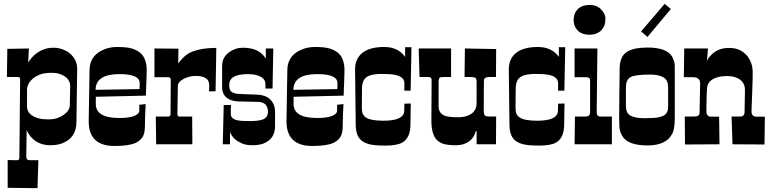

<svg xmlns="http://www.w3.org/2000/svg" viewBox="-20 -753 4026 1002"><path d="M85 -338.9Q85 -351.1 75.2 -351.1H16.1L18.1 -498L130.9 -500L127 -426.8Q164.1 -485.4 225.6 -500.5Q239.3 -503.9 262.2 -503.9Q285.2 -503.9 309.1 -494.6Q333 -485.4 349.6 -469.7Q382.8 -438.5 382.8 -394L378.9 -117.2Q378.9 -32.2 302.7 -4.4Q277.3 4.9 242.2 4.9Q182.1 4.9 145 -34.7Q128.4 -51.8 119.1 -74.2Q118.7 -38.1 118.2 -8.3L117.2 56.2V64.9Q117.2 83 133.8 83H180.2L175.8 229L20 227.1V82Q32.2 82.5 41.3 82.8Q50.3 83 58.6 83H68.8Q81.1 83 81.1 71.8ZM344.2 -204.1 346.2 -303.2Q346.2 -334 319.3 -353.5Q292 -373 251.2 -373Q210.4 -373 186.5 -363.3Q162.6 -353.5 147.9 -339.8Q121.1 -314 121.1 -284.2V-196.8Q121.1 -152.8 180.7 -135.7Q202.1 -129.9 230.5 -129.9Q258.8 -129.9 278.8 -136.7Q298.8 -143.6 313.5 -154.3Q344.2 -176.8 344.2 -204.1Z M442.9 -120.1 447.3 -384.8Q447.3 -450.2 498 -481.9Q539.6 -507.8 591.1 -507.8Q642.6 -507.8 668.2 -499.8Q693.8 -491.7 709.5 -479Q725.1 -466.3 732.7 -450.4Q740.2 -434.6 742.9 -419.2Q745.6 -403.8 745.4 -390.4Q745.1 -377 745.1 -361.3Q745.1 -345.7 741.2 -253.9Q741.2 -253.9 480 -248V-210Q480 -137.2 603 -137.2Q654.3 -137.2 680.7 -147.9Q707 -158.7 707 -175.8V-206.1L740.2 -210Q736.3 -137.7 736.3 -96.2Q736.3 -54.7 722.4 -35.4Q708.5 -16.1 685.5 -6.3Q650.4 8.8 577.1 8.8Q442.9 8.8 442.9 -120.1ZM708.5 -292.5 709 -318.8Q709 -366.2 604 -366.2Q479 -366.2 479 -284.2L708 -288.1Q708 -289.1 708.5 -292.5Z M871.1 -337.9Q871.1 -350.1 856 -350.1H786.1V-500L911.1 -499L910.2 -421.9Q941.4 -463.4 969.2 -477.1Q1022 -502.9 1108.9 -502.9Q1108.9 -501.5 1108.6 -491.2Q1108.4 -481 1108.2 -464.8Q1107.9 -448.7 1107.7 -428.5Q1107.4 -408.2 1106.7 -373.3Q1106 -338.4 1105 -276.9L1070.8 -275.9Q1070.8 -281.2 1071.3 -286.6L1071.8 -304.2Q1071.8 -326.7 1063 -336.9Q1044.4 -356.9 1004.9 -356.9Q963.9 -356.9 934.1 -338.9Q908.2 -323.2 908.2 -306.2L905.8 -158.2Q905.8 -145 915 -145H982.9L983.9 0H794.9L793 -145H857.9Q870.1 -145 870.1 -158.2V-174.3L871.1 -322.8Z M1273.4 -366.2Q1176.3 -366.2 1176.3 -311Q1176.3 -285.2 1184.6 -277.3Q1197.8 -265.1 1219.2 -263.4Q1240.7 -261.7 1264.6 -261.2Q1288.6 -260.7 1318.1 -259.3Q1347.7 -257.8 1364.5 -250.7Q1381.3 -243.7 1392.6 -231.4Q1415.5 -207.5 1415.5 -168.9V-95.2Q1415.5 -25.9 1352.1 -2.9Q1329.6 4.9 1296.4 4.9Q1263.2 4.9 1241 -5.1Q1218.8 -15.1 1205.6 -27.3Q1188.5 -43 1180.2 -64V0H1142.6L1147.5 -205.1H1185.5Q1185.1 -198.2 1184.8 -190.9Q1184.6 -183.6 1184.6 -174.8V-157.2Q1184.6 -124.5 1246.1 -122.1Q1263.7 -121.1 1283.9 -121.1Q1304.2 -121.1 1322 -123Q1339.8 -125 1352.5 -129.9Q1378.4 -141.1 1378.4 -168.9Q1378.4 -218.3 1329.6 -221.2Q1308.1 -222.2 1281.5 -222.4Q1254.9 -222.7 1227.5 -223.6Q1200.2 -224.6 1184.3 -231Q1168.5 -237.3 1158.2 -247.1Q1139.2 -266.1 1139.2 -295.9V-408.2Q1139.2 -453.1 1174.3 -479.5Q1207.5 -503.9 1247.6 -503.9Q1333.5 -503.9 1367.2 -446.8V-500H1406.2L1402.3 -291H1365.2V-314.9Q1365.2 -348.1 1317.4 -361.3Q1299.8 -366.2 1273.4 -366.2Z M1475.1 -120.1 1479.5 -384.8Q1479.5 -450.2 1530.3 -481.9Q1571.8 -507.8 1623.3 -507.8Q1674.8 -507.8 1700.4 -499.8Q1726.1 -491.7 1741.7 -479Q1757.3 -466.3 1764.9 -450.4Q1772.5 -434.6 1775.1 -419.2Q1777.8 -403.8 1777.6 -390.4Q1777.3 -377 1777.3 -361.3Q1777.3 -345.7 1773.4 -253.9Q1773.4 -253.9 1512.2 -248V-210Q1512.2 -137.2 1635.3 -137.2Q1686.5 -137.2 1712.9 -147.9Q1739.3 -158.7 1739.3 -175.8V-206.1L1772.5 -210Q1768.6 -137.7 1768.6 -96.2Q1768.6 -54.7 1754.6 -35.4Q1740.7 -16.1 1717.8 -6.3Q1682.6 8.8 1609.4 8.8Q1475.1 8.8 1475.1 -120.1ZM1740.7 -292.5 1741.2 -318.8Q1741.2 -366.2 1636.2 -366.2Q1511.2 -366.2 1511.2 -284.2L1740.2 -288.1Q1740.2 -289.1 1740.7 -292.5Z M1836.4 -105 1833 -390.1Q1833 -449.7 1875.5 -480.5Q1914.1 -507.8 1985.6 -507.8Q2057.1 -507.8 2094.2 -456.1V-506.8H2127.4L2123 -279.8H2090.3V-318.8Q2090.3 -362.3 2009.3 -366.2Q1989.7 -367.2 1968.5 -367.2Q1947.3 -367.2 1927 -363.5Q1906.7 -359.9 1894 -351.1Q1869.1 -334 1869.1 -290L1868.7 -244.1L1868.2 -188Q1868.2 -153.3 1890.1 -139.6Q1915 -123 1981.4 -123Q2086.4 -123 2089.4 -172.9L2090.3 -211.9L2124 -212.9Q2123.5 -194.8 2123 -177.7Q2122.1 -144.5 2122.1 -105.7Q2122.1 -66.9 2110.8 -43.7Q2099.6 -20.5 2080.1 -9.3Q2052.2 6.8 1992.2 6.8Q1932.1 6.8 1904.8 -1Q1877.4 -8.8 1862.3 -23.4Q1836.4 -47.9 1836.4 -105Z M2232.4 -336.9Q2232.4 -351.1 2216.3 -351.1H2169.4L2165 -500H2334V-351.1H2296.4Q2278.8 -351.1 2274.9 -347.7Q2269 -343.3 2269 -327.1V-198.2Q2269 -149.9 2324.7 -143.6Q2342.8 -141.1 2370.6 -141.1Q2398.4 -141.1 2418.2 -148.4Q2438 -155.8 2449.2 -167Q2467.3 -185.1 2467.3 -213.9V-329.1Q2467.3 -344.7 2458.5 -347.9Q2449.7 -351.1 2436 -351.1H2417Q2405.3 -351.1 2404.3 -352.1L2406.2 -500L2569.3 -497.1L2568.4 -351.1H2534.2Q2505.4 -351.1 2505.4 -332V-320.3L2504.9 -272.9V-244.1Q2504.4 -210 2504.4 -183.3Q2504.4 -156.7 2509.8 -150.9Q2515.1 -145 2533.2 -145H2569.3L2568.4 0H2467.3V-67.9H2462.4Q2455.6 -35.6 2428.5 -15.4Q2401.4 4.9 2359.9 4.9Q2318.4 4.9 2295.9 -1.7Q2273.4 -8.3 2259.3 -23.4Q2231.4 -52.2 2231.4 -122.1V-145L2232.4 -317.4Z M2638.7 -105 2635.3 -390.1Q2635.3 -449.7 2677.7 -480.5Q2716.3 -507.8 2787.8 -507.8Q2859.4 -507.8 2896.5 -456.1V-506.8H2929.7L2925.3 -279.8H2892.6V-318.8Q2892.6 -362.3 2811.5 -366.2Q2792 -367.2 2770.8 -367.2Q2749.5 -367.2 2729.2 -363.5Q2709 -359.9 2696.3 -351.1Q2671.4 -334 2671.4 -290L2670.9 -244.1L2670.4 -188Q2670.4 -153.3 2692.4 -139.6Q2717.3 -123 2783.7 -123Q2888.7 -123 2891.6 -172.9L2892.6 -211.9L2926.3 -212.9Q2925.8 -194.8 2925.3 -177.7Q2924.3 -144.5 2924.3 -105.7Q2924.3 -66.9 2913.1 -43.7Q2901.9 -20.5 2882.3 -9.3Q2854.5 6.8 2794.4 6.8Q2734.4 6.8 2707 -1Q2679.7 -8.8 2664.6 -23.4Q2638.7 -47.9 2638.7 -105Z M3036.6 -145Q3059.6 -145 3059.6 -167V-333Q3059.6 -342.8 3054.2 -346.4Q3048.8 -350.1 3034.7 -350.1H2978.5V-500H3097.7Q3094.2 -194.3 3094.2 -180.7V-162.1Q3094.2 -156.7 3098.6 -150.9Q3103 -145 3110.4 -145H3173.3V0H2978.5L2980.5 -145ZM2973.6 -648.4Q2973.6 -660.6 2977.1 -674.1Q2980.5 -687.5 2989.7 -699.2Q3011.7 -727.1 3057.6 -727.1Q3097.2 -727.1 3119.6 -701.2Q3139.6 -678.2 3139.6 -657.7Q3139.6 -637.2 3135.3 -623.5Q3130.9 -609.9 3121.1 -598.6Q3098.6 -571.8 3056.6 -571.8Q3014.6 -571.8 2992.2 -596.7Q2973.6 -617.7 2973.6 -648.4Z M3211.4 -168.9 3212.4 -277.3Q3212.9 -318.8 3213.4 -349.4Q3213.9 -379.9 3213.9 -396.7Q3213.9 -413.6 3217.3 -429.4Q3220.7 -445.3 3228.8 -459Q3236.8 -472.7 3252.9 -482.9Q3287.6 -504.9 3358.9 -504.9Q3460.9 -504.9 3487.8 -457Q3501.5 -432.6 3501.5 -407.7V-140.1Q3501.5 -81.1 3489.5 -57.9Q3477.5 -34.7 3461.9 -22.5Q3425.8 5.9 3358.9 5.9Q3258.3 5.9 3229 -41Q3212.9 -66.9 3212.2 -94.7Q3211.4 -122.6 3211.4 -137.7ZM3246.6 -297.9V-199.2Q3246.6 -163.6 3269 -150.4Q3293.5 -136.2 3342.8 -136.2Q3392.1 -136.2 3413.1 -140.1Q3434.1 -144 3446.3 -151.4Q3466.8 -164.1 3466.8 -194.8V-297.9Q3466.8 -332.5 3444.8 -347.7Q3420.9 -363.8 3372.6 -363.8Q3292 -363.8 3269.3 -349.9Q3246.6 -335.9 3246.6 -297.9ZM3481 -706.1 3358.9 -560.1 3325.7 -588.9 3448.7 -732.9Z M3633.8 -317.9Q3633.8 -350.1 3595.7 -350.1H3548.8L3550.8 -500H3674.8L3668.9 -428.2Q3668.9 -441.4 3684.8 -459Q3700.7 -476.6 3713.4 -484.4Q3743.7 -502.9 3782.7 -502.9Q3821.8 -502.9 3845.5 -489.3Q3869.1 -475.6 3882.8 -457Q3906.2 -424.8 3907.7 -386.2Q3908.7 -365.7 3907.5 -329.6Q3906.2 -293.5 3905.5 -270Q3904.8 -246.6 3903.8 -226.1Q3901.9 -185.1 3901.9 -173.6Q3901.9 -162.1 3904.5 -157Q3907.2 -151.9 3910.6 -148.9Q3917 -144 3926.8 -144H3971.7L3969.7 1L3802.7 0L3797.9 -145H3842.8Q3865.7 -145 3865.7 -168.9L3867.7 -283.2Q3867.7 -332.5 3817.9 -349.6Q3800.8 -356 3772.9 -356Q3745.1 -356 3725.1 -350.1Q3705.1 -344.2 3692.9 -335Q3670.9 -319.3 3669.9 -292Q3668 -269.5 3667.5 -240.5Q3667 -211.4 3666.7 -195.8Q3666.5 -180.2 3666.5 -172.9Q3666.5 -144 3690.9 -144H3732.9L3734.9 0L3554.7 1L3553.7 -145H3606Q3630.9 -145 3630.9 -166Z"/></svg>

Font: Smokum
Style: Regular
Weight: 400
Designer: Astigmatic (AOETI)
Foundry: Astigmatic (AOETI)
Version: Version 1.001